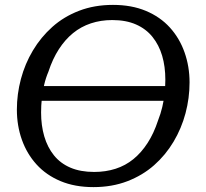

<svg xmlns="http://www.w3.org/2000/svg" viewBox="-20 -748 842 785"><path d="M106 -396H710L700 -336H96ZM362 17Q286 17 227.5 -7.5Q169 -32 129.5 -75.5Q90 -119 69.5 -176.5Q49 -234 49 -300Q49 -363 65.5 -425Q82 -487 114.5 -541.5Q147 -596 194 -638Q241 -680 303.5 -704Q366 -728 442 -728Q518 -728 576.5 -703.5Q635 -679 674.5 -635.5Q714 -592 734.5 -534Q755 -476 755 -411Q755 -347 738.5 -285Q722 -223 689.5 -168.5Q657 -114 610 -72.5Q563 -31 500.5 -7Q438 17 362 17ZM439 -666Q392 -666 351.5 -652.5Q311 -639 278.5 -612.5Q246 -586 220.5 -546.5Q195 -507 178 -455Q167 -429 160.5 -401Q154 -373 151 -344.5Q148 -316 148 -288Q148 -235 161 -190.5Q174 -146 200.5 -113Q227 -80 268 -62.5Q309 -45 365 -45Q412 -45 452.5 -58Q493 -71 525.5 -97.5Q558 -124 583.5 -163.5Q609 -203 626 -255Q637 -283 643.5 -310.5Q650 -338 653 -366Q656 -394 656 -422Q656 -476 643 -520Q630 -564 603.5 -597Q577 -630 536 -648Q495 -666 439 -666Z"/></svg>

Font: Roboto Serif
Style: Italic
Weight: 400
Italic angle: -10°
Designer: Greg Gazdowicz
Foundry: Commercial Type
Version: Version 1.008